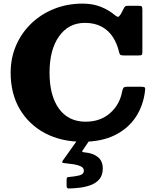

<svg xmlns="http://www.w3.org/2000/svg" viewBox="-20 -788 880 1091"><path d="M40.5 -375Q40.5 -458.5 71.5 -530Q102.5 -601.5 158 -654.8Q213.5 -708 288 -737.8Q362.5 -767.5 449.5 -767.5Q507.5 -767.5 553 -749.2Q598.5 -731 632 -702.5Q645.5 -691.5 651.5 -692.5Q657.5 -693.5 667.5 -709.5L685.5 -744.5Q690 -751 693.8 -753Q697.5 -755 709.5 -755H768Q783 -755 786 -750.8Q789 -746.5 789 -731V-492.5Q789 -480 785.5 -476.5Q782 -473 768.5 -473H682.5Q666.5 -473 662.8 -477.5Q659 -482 656 -494Q645.5 -540 621.5 -577.2Q597.5 -614.5 558 -636.2Q518.5 -658 462 -658Q370 -658 315.8 -582Q261.5 -506 261.5 -375Q261.5 -244 315.2 -170.2Q369 -96.5 466.5 -96.5Q550 -96.5 605.2 -145Q660.5 -193.5 674 -268Q677.5 -284.5 682.2 -289.8Q687 -295 701.5 -295H783Q799 -295 802.5 -291Q806 -287 804.5 -275.5Q795.5 -190.5 752.5 -124.5Q709.5 -58.5 633.5 -20.5Q557.5 17.5 449.5 17.5Q328 17.5 236 -31.2Q144 -80 92.2 -168Q40.5 -256 40.5 -375ZM358.5 268.5V231Q358.5 222.5 362.5 220Q366.5 217.5 374 217.5Q404.5 215 430.5 208.8Q456.5 202.5 456.5 182Q456.5 165.5 439.2 157.2Q422 149 397.2 145.2Q372.5 141.5 350 139.5Q335.5 138 333.8 134.8Q332 131.5 336.5 125L416 13Q419 8 428.5 8H471Q482.5 8 484.5 10Q486.5 12 482.5 18L452.5 62.5Q446 71 447.2 74Q448.5 77 462 78Q508.5 82 536.2 104.5Q564 127 564 169Q564 207 545.2 229.5Q526.5 252 496.8 263.2Q467 274.5 433.8 278.5Q400.5 282.5 371 283Q358.5 283.5 358.5 268.5Z"/></svg>

Font: Besley* Heavy
Style: Regular
Weight: 800
Designer: Owen Earl
Foundry: indestructible type*
Version: Version 3.000; ttfautohint (v1.8.3)